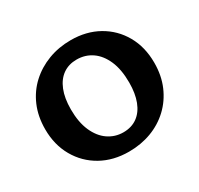

<svg xmlns="http://www.w3.org/2000/svg" viewBox="-146 -854 1091 1050"><g transform="rotate(-30 399.5 -329.0)"><path d="M387 15Q289 15 213 -27.5Q137 -70 93.5 -146Q50 -222 50 -320Q50 -401 78 -466Q106 -531 156 -577Q206 -623 272 -648Q338 -673 414 -673Q512 -673 587.5 -630.5Q663 -588 706 -512.5Q749 -437 749 -338Q749 -257 721 -192Q693 -127 643.5 -80.5Q594 -34 528.5 -9.5Q463 15 387 15ZM413 -92Q465 -92 501.5 -118.5Q538 -145 557 -194.5Q576 -244 576 -312Q576 -395 551.5 -451Q527 -507 485 -536Q443 -565 389 -565Q339 -565 302.5 -539.5Q266 -514 246 -464.5Q226 -415 226 -344Q226 -263 251 -206.5Q276 -150 318.5 -121Q361 -92 413 -92Z"/></g></svg>

Font: Ysabeau ExtraBold
Style: Regular
Weight: 800
Designer: Christian Thalmann (Catharsis Fonts)
Version: Version 2.002